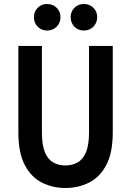

<svg xmlns="http://www.w3.org/2000/svg" viewBox="-20 -930 656 962"><path d="M308 12Q245 12 191.2 -14.5Q137.5 -41 104.8 -102Q72 -163 72 -267V-700H190V-267Q190 -202.5 205.2 -166.5Q220.5 -130.5 247.2 -115.8Q274 -101 308 -101Q341.5 -101 368.2 -115.8Q395 -130.5 410.5 -166.5Q426 -202.5 426 -267V-700H545V-267Q545 -164.5 512.5 -103.2Q480 -42 426 -15Q372 12 308 12ZM216 -777Q187.5 -777 168.8 -796.2Q150 -815.5 150 -844Q150 -872 168.8 -891Q187.5 -910 216 -910Q244.5 -910 263.8 -891Q283 -872 283 -844Q283 -815.5 263.8 -796.2Q244.5 -777 216 -777ZM400 -777Q371.5 -777 352.8 -796.2Q334 -815.5 334 -844Q334 -872 352.8 -891Q371.5 -910 400 -910Q428.5 -910 447.8 -891Q467 -872 467 -844Q467 -815.5 447.8 -796.2Q428.5 -777 400 -777Z"/></svg>

Font: Overpass Mono
Style: Bold
Weight: 700
Monospace: yes
Designer: Delve Withrington, Dave Bailey
Foundry: Delve Fonts LLC
Version: Version 4.000